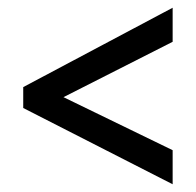

<svg xmlns="http://www.w3.org/2000/svg" viewBox="-20 -571 506 496"><path d="M40 -292V-346L426 -551V-463L144 -320L426 -183V-95Z"/></svg>

Font: Noto Sans Gurmukhi Condensed Medium
Style: Regular
Weight: 500
Width: 3
Designer: Jelle Bosma - Monotype Design Team
Foundry: Monotype Imaging Inc.
Version: Version 2.004; ttfautohint (v1.8.4.7-5d5b)